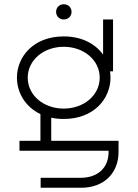

<svg xmlns="http://www.w3.org/2000/svg" viewBox="-20 -712 650 907"><path d="M111 -345C111 -428 186 -491 281 -491C376 -491 451 -428 451 -345C451 -262 376 -199 281 -199C186 -199 111 -262 111 -345ZM60 -345C60 -276 98 -208 171 -173V-47H72V0H493V6C493 77 446 128 360 128H172V175H360C473 176 540 104 540 6V-47H222V-156C240 -152 260 -150 281 -150C425 -150 502 -247 502 -345C502 -355 501 -365 500 -375H514V-620H467V-454C431 -504 368 -540 281 -540C137 -540 60 -443 60 -345ZM245 -656C245 -635 261 -620 281 -620C302 -620 318 -635 318 -656C318 -677 302 -692 281 -692C261 -692 245 -677 245 -656Z"/></svg>

Font: Grotesk 01 Extrafine
Style: Bold
Weight: 400
Designer: Frank Adebiaye, contributions by Jérémy Landes, Ariel Martín Pérez
Foundry: Velvetyne Type Foundry
Version: Version 3.000;Glyphs 3.1.2 (3150)